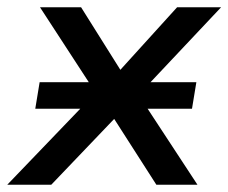

<svg xmlns="http://www.w3.org/2000/svg" viewBox="-46 -508 628 528"><path d="M-26 0 217 -253 64 -488H177L285 -316L441 -488H562L335 -247L497 0H384L268 -181L95 0ZM51 -209 63 -282H494L482 -209Z"/></svg>

Font: Nunito Sans SemiBold
Style: Italic
Weight: 600
Italic angle: -9°
Designer: Vernon Adams
Foundry: Vernon Adams
Version: Version 3.006; ttfautohint (v1.8.3)